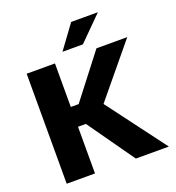

<svg xmlns="http://www.w3.org/2000/svg" viewBox="-157 -1024 1050 1148"><g transform="rotate(-20 367.5 -450.0)"><path d="M70 0V-700H250V-423H300L514 -700H710L440 -373L720 0H510L300 -297H250V0ZM316 -750 426 -900H596L446 -750Z"/></g></svg>

Font: Golos Text
Style: Bold
Weight: 700
Designer: A.Korolkova, Vitaly Kuzmin
Foundry: ParaType Ltd
Version: Version 2.004